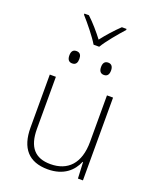

<svg xmlns="http://www.w3.org/2000/svg" viewBox="-171 -1045 942 1155"><g transform="rotate(20 300.0 -468.0)"><path d="M281 -789H317C341 -830 398 -898 435 -939V-946H405C369 -912 328 -866 299 -828C270 -866 231 -912 194 -946H165V-939C202 -898 257 -830 281 -789ZM401 -639C425 -639 433 -656 433 -679C433 -700 425 -718 401 -718C378 -718 369 -702 369 -679C369 -655 378 -639 401 -639ZM198 -639C223 -639 230 -657 230 -679C230 -700 223 -718 198 -718C175 -718 166 -703 166 -679C166 -655 175 -639 198 -639ZM277 10C379 10 435 -43 460 -104H463L468 0H500V-530H461V-233C461 -93 392 -25 282 -25C184 -25 134 -79 134 -197V-530H95V-191C95 -59 156 10 277 10Z"/></g></svg>

Font: Noto Sans Mono ExtraLight
Style: Regular
Weight: 200
Designer: Monotype Design Team
Foundry: Monotype Imaging Inc.
Version: Version 2.014